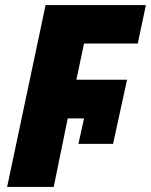

<svg xmlns="http://www.w3.org/2000/svg" viewBox="-20 -734 593 754"><path d="M8 0H191L246 -269H310L288 -169H424L479 -421H280L310 -563H521L553 -714H159Z"/></svg>

Font: Noto Sans SemiCondensed Black
Style: Italic
Weight: 900
Width: 4
Italic angle: -12°
Designer: Monotype Design Team
Foundry: Monotype Imaging Inc.
Version: Version 2.013